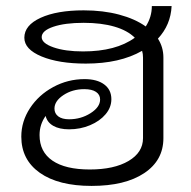

<svg xmlns="http://www.w3.org/2000/svg" viewBox="-20 -601 629 631"><path d="M499 -474Q517 -446 517 -412V-147Q517 -74 454 -32Q391 10 281 10Q172 10 111 -33Q50 -76 50 -152Q50 -202 78.5 -245.5Q107 -289 155 -315Q203 -341 258 -341Q299 -341 322.5 -323.5Q346 -306 346 -275Q346 -248 327 -225.5Q308 -203 276 -189.5Q244 -176 207 -176Q175 -176 155 -187.5Q135 -199 130 -220Q110 -192 110 -157Q110 -102 152.5 -73Q195 -44 275 -44Q355 -44 402.5 -72Q450 -100 450 -147V-412Q450 -424 447 -434Q374 -392 262 -392Q173 -392 116.5 -415.5Q60 -439 60 -477Q60 -518 113.5 -542.5Q167 -567 255 -567Q319 -567 371.5 -553Q424 -539 459 -514Q479 -545 479 -581H544Q541 -519 499 -474ZM423 -477Q399 -501 356 -513.5Q313 -526 255 -526Q193 -526 155 -513Q117 -500 117 -479Q117 -459 155.5 -445.5Q194 -432 253 -432Q361 -432 423 -477ZM159 -244Q159 -228 171.5 -218.5Q184 -209 207 -209Q246 -209 277.5 -229Q309 -249 309 -274Q309 -290 295.5 -299Q282 -308 257 -308Q218 -308 188.5 -288.5Q159 -269 159 -244Z"/></svg>

Font: KoHo
Style: Regular
Weight: 400
Version: Version 1.000; ttfautohint (v1.6)